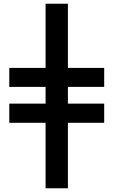

<svg xmlns="http://www.w3.org/2000/svg" viewBox="-20 -815 609 1032"><path d="M225 -450H30V-348H225V-258H30V-155H225V197H345V-155H540V-258H345V-348H540V-450H345V-795H225Z"/></svg>

Font: Repo DemiBold
Style: Regular
Weight: 600
Designer: Stefan Peev
Foundry: Context Ltd
Version: Version 1.502